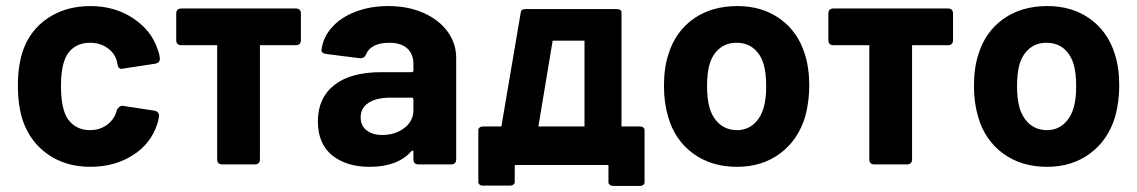

<svg xmlns="http://www.w3.org/2000/svg" viewBox="-20 -542 3749 633"><path d="M56 -142Q39 -192 39 -260Q39 -327 56 -376Q80 -444 139 -483Q198 -522 278 -522Q358 -522 418.5 -482Q479 -442 499 -381Q505 -367 507 -350V-348Q507 -335 492 -332L387 -316L382 -315Q370 -315 368 -327L365 -341Q358 -367 334 -384Q310 -401 277 -401Q245 -401 223 -385Q201 -369 192 -341Q181 -311 181 -259Q181 -207 191 -177Q200 -147 222.5 -130Q245 -113 277 -113Q308 -113 331.5 -129.5Q355 -146 364 -174L365 -179Q366 -183 372 -188.5Q378 -194 385 -193L490 -177Q498 -175 501.5 -170Q505 -165 504 -158Q502 -142 499 -135Q478 -68 417.5 -30Q357 8 278 8Q198 8 139.5 -32Q81 -72 56 -142Z M837 -393V-17Q837 0 820 0H713Q696 0 696 -17V-393H578Q561 -393 561 -410V-497Q561 -514 578 -514H955Q972 -514 972 -497V-410Q972 -393 955 -393Z M1484 -351V-17Q1484 0 1467 0H1360Q1343 0 1343 -17V-41Q1343 -45 1341 -45.5Q1339 -46 1336 -43Q1290 8 1199 8Q1122 8 1075 -30Q1028 -68 1028 -142Q1028 -219 1082 -261.5Q1136 -304 1236 -304H1337Q1343 -304 1343 -310V-331Q1343 -364 1322.5 -382.5Q1302 -401 1263 -401Q1233 -401 1213.5 -391Q1194 -381 1187 -363Q1181 -349 1167 -350L1056 -364Q1048 -365 1043.5 -368.5Q1039 -372 1040 -378Q1045 -419 1074.5 -452Q1104 -485 1152.5 -503.5Q1201 -522 1260 -522Q1325 -522 1376 -499.5Q1427 -477 1455.5 -438Q1484 -399 1484 -351ZM1343 -179V-214Q1343 -220 1337 -220H1266Q1221 -220 1195 -203Q1169 -186 1169 -155Q1169 -128 1188.5 -112.5Q1208 -97 1240 -97Q1283 -97 1313 -120Q1343 -143 1343 -179Z M1907 -125V-408H1802L1755 -125ZM1633 -125 1697 -502Q1697 -506 1701 -509Q1705 -512 1712 -512H2014Q2021 -512 2025 -509Q2029 -506 2029 -502V-125H2089Q2097 -125 2101 -121.5Q2105 -118 2105 -114V60Q2105 64 2101 67.5Q2097 71 2089 71H2002Q1995 71 1990.5 67.5Q1986 64 1986 60V5Q1986 2 1984 2H1679Q1677 2 1677 5V59Q1677 63 1672.5 66.5Q1668 70 1661 70H1573Q1565 70 1561 66.5Q1557 63 1557 59V-114Q1557 -118 1561 -121.5Q1565 -125 1573 -125Z M2183 -156Q2169 -203 2169 -258Q2169 -319 2184 -364Q2207 -438 2266.5 -480Q2326 -522 2411 -522Q2493 -522 2551.5 -480Q2610 -438 2633 -365Q2648 -319 2648 -260Q2648 -208 2635 -159Q2612 -81 2552.5 -36.5Q2493 8 2410 8Q2325 8 2265 -36Q2205 -80 2183 -156ZM2498 -188Q2506 -215 2506 -258Q2506 -300 2498 -329Q2488 -363 2465 -382Q2442 -401 2408 -401Q2375 -401 2352 -382Q2329 -363 2319 -329Q2311 -300 2311 -258Q2311 -217 2319 -188Q2329 -153 2352.5 -133Q2376 -113 2410 -113Q2442 -113 2465 -133Q2488 -153 2498 -188Z M2987 -393V-17Q2987 0 2970 0H2863Q2846 0 2846 -17V-393H2728Q2711 -393 2711 -410V-497Q2711 -514 2728 -514H3105Q3122 -514 3122 -497V-410Q3122 -393 3105 -393Z M3205 -156Q3191 -203 3191 -258Q3191 -319 3206 -364Q3229 -438 3288.5 -480Q3348 -522 3433 -522Q3515 -522 3573.5 -480Q3632 -438 3655 -365Q3670 -319 3670 -260Q3670 -208 3657 -159Q3634 -81 3574.5 -36.5Q3515 8 3432 8Q3347 8 3287 -36Q3227 -80 3205 -156ZM3520 -188Q3528 -215 3528 -258Q3528 -300 3520 -329Q3510 -363 3487 -382Q3464 -401 3430 -401Q3397 -401 3374 -382Q3351 -363 3341 -329Q3333 -300 3333 -258Q3333 -217 3341 -188Q3351 -153 3374.5 -133Q3398 -113 3432 -113Q3464 -113 3487 -133Q3510 -153 3520 -188Z"/></svg>

Font: Barlow
Style: Bold
Weight: 700
Designer: Jeremy Tribby
Foundry: Jeremy Tribby
Version: Version 1.101 August 23, 2024